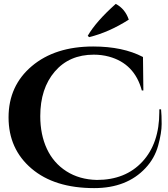

<svg xmlns="http://www.w3.org/2000/svg" viewBox="-20 -953 866 987"><path d="M438 -762 431 -769Q474 -843 575 -933Q623 -908 642 -852Q540 -787 438 -762ZM808 -391Q811 -361 811 -315.5Q811 -270 793 -204.5Q775 -139 728 -89Q632 14 464 14Q260 14 142 -86.5Q24 -187 24 -349.5Q24 -512 143.5 -613Q263 -714 459 -714Q612 -714 715 -660L717 -488H709Q672 -626 540 -662Q503 -672 462 -672Q336 -672 261.5 -585Q187 -498 187 -356Q187 -261 221 -188Q255 -115 321.5 -72.5Q388 -30 478 -28Q625 -28 712 -122Q799 -216 799 -377Q799 -384 799 -391Z"/></svg>

Font: Cinzel Decorative
Style: Bold
Weight: 700
Version: Version 1.002;PS 001.002;hotconv 1.0.56;makeotf.lib2.0.21325